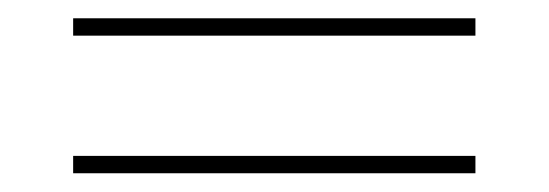

<svg xmlns="http://www.w3.org/2000/svg" viewBox="-20 -490 600 210"><path d="M60 -451V-470H500V-451ZM60 -300.5V-319.5H500V-300.5Z"/></svg>

Font: Bodoni Moda ExtraBold
Style: Regular
Weight: 800
Version: Version 2.005